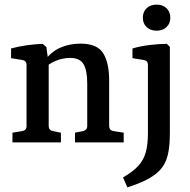

<svg xmlns="http://www.w3.org/2000/svg" viewBox="-20 -617 825 832"><path d="M305 0V-42L340 -49Q348 -51 353 -56Q358 -61 358 -71V-255Q358 -312 342 -339Q326 -366 284 -366Q253 -366 223 -354Q193 -342 168 -318L171 -351Q201 -393 241.5 -410.5Q282 -428 328 -428Q401 -428 427 -386.5Q453 -345 453 -269V-71Q453 -52 472 -49L516 -42V0ZM34 0V-42L76 -49Q95 -52 95 -71V-336Q95 -354 77 -357L28 -365V-407Q61 -416 97.5 -421Q134 -426 165 -427L181 -413L191 -340V-71Q191 -53 209 -49L244 -42V0ZM716 -414V-41Q716 8 710 40.5Q704 73 691.5 95Q679 117 657 135Q632 155 599.5 169.5Q567 184 532 195L513 152Q556 127 579 102Q602 77 611.5 43.5Q621 10 621 -39V-336Q621 -354 603 -357L554 -365V-407Q588 -417 628.5 -422Q669 -427 703 -427ZM718 -540Q718 -515 701.5 -499.5Q685 -484 659 -484Q632 -484 615.5 -499.5Q599 -515 599 -540Q599 -566 615.5 -581.5Q632 -597 659 -597Q685 -597 701.5 -581.5Q718 -566 718 -540Z"/></svg>

Font: Yrsa Medium
Style: Regular
Weight: 500
Designer: Anna Giedrys (Yrsa+Rasa design), David Brezina (Yrsa art-direction, Rasa art-direction, design)
Foundry: Rosetta Type Foundry
Version: Version 2.004